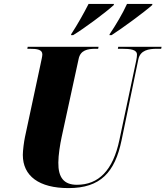

<svg xmlns="http://www.w3.org/2000/svg" viewBox="-20 -954 848 984"><path d="M542 -779 541 -774H552C608 -810 721 -893 760 -928L761 -934H631C610 -887 572 -823 542 -779ZM345 -779 344 -774H355C414 -810 520 -889 563 -928L564 -934H434C409 -885 377 -828 345 -779ZM331 10C495 10 569 -71 603 -235L689 -650C699 -697 742 -704 785 -704H806L808 -714H586L584 -704H604C649 -704 682 -700 682 -674C682 -669 681 -655 678 -643L592 -237C559 -80 485 -7 374 -7C307 -7 278 -45 279 -121C279 -159 288 -215 296 -252L383 -652C392 -697 429 -704 470 -704H483L485 -714H122L120 -704H132C171 -704 197 -700 197 -675C197 -665 192 -646 187 -621L108 -252C103 -229 97 -183 97 -160C97 -52 180 10 331 10Z"/></svg>

Font: Noto Serif Display SemiCondensed Black
Style: Italic
Weight: 900
Width: 4
Italic angle: -12°
Designer: Monotype Design Team
Foundry: Monotype Imaging Inc.
Version: Version 2.009